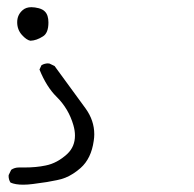

<svg xmlns="http://www.w3.org/2000/svg" viewBox="-20 -354 540 534"><path d="M114.7 -291.5Q114.7 -312 105 -321.8Q99.1 -328.1 87.9 -331.1Q76.7 -334 67.4 -334Q52.7 -334 43.5 -326.2Q27.8 -313 27.8 -292.2Q27.8 -271.5 41 -256.8Q53.7 -242.7 64.5 -240.7Q81.5 -241.2 99.6 -252.9Q114.7 -262.2 114.7 -291.5ZM44.4 159.7Q57.1 159.7 72 157.7Q86.9 155.8 94.7 154.5Q102.5 153.3 110.4 152.3Q125.5 149.4 138.4 147Q151.4 144.5 162.1 140.1Q183.6 131.3 204.1 113.3Q233.9 86.9 240.7 37.6Q242.2 28.3 242.2 19.5Q242.2 -19 217.8 -52.7Q185.1 -97.7 131.8 -170.4L117.7 -177.2Q116.2 -177.7 112.8 -177.7Q109.4 -177.7 104.5 -176.5Q99.6 -175.3 95.2 -172.4L89.8 -160.6Q109.4 -112.3 137.2 -85Q170.9 -51.8 184.1 -5.9Q188.5 9.3 188.5 22.9Q188.5 53.7 167.5 73.7Q139.2 100.1 106.4 106.4Q80.6 111.8 48.3 111.8Q43 111.8 39.1 111.8Q35.2 111.8 32.7 111.8Q20.5 111.8 11.2 118.2L4.4 132.3Q3.9 133.8 3.9 134.8Q3.9 146 9.3 153.8Q22.5 159.7 44.4 159.7Z"/></svg>

Font: NaikaiFont
Style: ExtraLight
Weight: 200
Version: Version 1.89